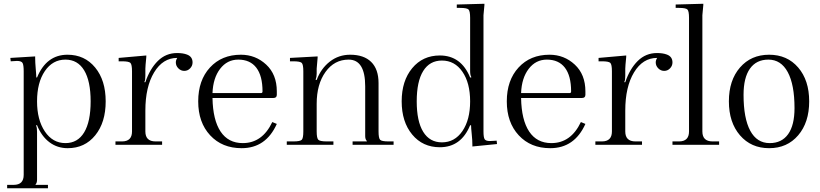

<svg xmlns="http://www.w3.org/2000/svg" viewBox="-20 -770 4358 1021"><path d="M177 -358Q227 -479 339 -479Q430 -479 486 -411Q542 -343 542 -231Q542 -119 486.5 -50.5Q431 18 340 18Q285 18 243 -13.5Q201 -45 177 -104H172V-101Q177 -93 177 -69V185Q177 203 169 211V213H235V231H18V213H53Q106 213 106 160V-391Q106 -424 100 -435Q94 -446 70 -446Q68 -446 62.5 -445.5Q57 -445 54 -445L37 -444L35 -462L167 -470V-463Q167 -438 170 -404.5Q173 -371 173 -358ZM177 -231Q177 -133 218.5 -71Q260 -9 328 -9Q393 -9 427.5 -66Q462 -123 462 -231Q462 -339 427.5 -396Q393 -453 328 -453Q260 -453 218.5 -392Q177 -331 177 -231Z M753 -333Q777 -404 819.5 -446Q862 -488 922 -488Q953 -488 974 -480Q1004 -469 1004 -438Q1004 -420 991 -406.5Q978 -393 960 -393Q942 -393 928.5 -406.5Q915 -420 915 -438Q915 -450 922 -461V-462Q846 -462 799.5 -385Q753 -308 753 -182V-71Q753 -18 807 -18H842V0H594V-18H629Q682 -18 682 -71V-391Q682 -427 673.5 -435.5Q665 -444 629 -444H611V-462L758 -475V-467Q753 -417 753 -405V-367Q753 -342 748 -335V-333Z M1110 -275H1368Q1376 -275 1376 -284Q1376 -367 1343 -410Q1310 -453 1247 -453Q1188 -453 1150.5 -404Q1113 -355 1110 -275ZM1452 -266Q1452 -249 1434 -249H1110Q1112 -132 1153 -70.5Q1194 -9 1271 -9Q1375 -9 1428 -121L1452 -111Q1394 18 1265 18Q1161 18 1097.5 -50.5Q1034 -119 1034 -231Q1034 -343 1096.5 -411Q1159 -479 1261 -479Q1339 -479 1395.5 -426.5Q1452 -374 1452 -284Z M1505 0V-18H1540Q1576 -18 1584.5 -26.5Q1593 -35 1593 -71V-391Q1593 -427 1584.5 -435.5Q1576 -444 1540 -444H1522V-462L1669 -470V-463Q1664 -413 1664 -405V-379Q1664 -361 1659 -348V-345H1664Q1687 -406 1734 -442.5Q1781 -479 1842 -479Q1915 -479 1954 -440.5Q1993 -402 1993 -328V-71Q1993 -35 2001.5 -26.5Q2010 -18 2046 -18H2073V0H1855V-18H1931V-20Q1922 -29 1922 -46V-311Q1922 -453 1834 -453Q1758 -453 1711 -387.5Q1664 -322 1664 -218V-71Q1664 -35 1673 -26.5Q1682 -18 1718 -18H1753V0Z M2480 -675Q2480 -711 2471.5 -719.5Q2463 -728 2427 -728H2409V-746L2556 -750V-743Q2551 -693 2551 -689V-71Q2551 -40 2557 -30Q2563 -20 2585 -20Q2588 -20 2594 -20.5Q2600 -21 2604 -21L2621 -22L2623 -4L2492 9V1Q2492 -24 2488.5 -57Q2485 -90 2485 -104H2480Q2432 13 2319 13Q2228 13 2172 -54.5Q2116 -122 2116 -231Q2116 -340 2172 -407.5Q2228 -475 2319 -475Q2432 -475 2480 -358H2486V-361Q2480 -370 2480 -392ZM2330 -448Q2265 -448 2230.5 -392.5Q2196 -337 2196 -231Q2196 -125 2230.5 -69Q2265 -13 2330 -13Q2398 -13 2439 -73Q2480 -133 2480 -231Q2480 -329 2439 -388.5Q2398 -448 2330 -448Z M2751 -275H3009Q3017 -275 3017 -284Q3017 -367 2984 -410Q2951 -453 2888 -453Q2829 -453 2791.5 -404Q2754 -355 2751 -275ZM3093 -266Q3093 -249 3075 -249H2751Q2753 -132 2794 -70.5Q2835 -9 2912 -9Q3016 -9 3069 -121L3093 -111Q3035 18 2906 18Q2802 18 2738.5 -50.5Q2675 -119 2675 -231Q2675 -343 2737.5 -411Q2800 -479 2902 -479Q2980 -479 3036.5 -426.5Q3093 -374 3093 -284Z M3305 -333Q3329 -404 3371.5 -446Q3414 -488 3474 -488Q3505 -488 3526 -480Q3556 -469 3556 -438Q3556 -420 3543 -406.5Q3530 -393 3512 -393Q3494 -393 3480.5 -406.5Q3467 -420 3467 -438Q3467 -450 3474 -461V-462Q3398 -462 3351.5 -385Q3305 -308 3305 -182V-71Q3305 -18 3359 -18H3394V0H3146V-18H3181Q3234 -18 3234 -71V-391Q3234 -427 3225.5 -435.5Q3217 -444 3181 -444H3163V-462L3310 -475V-467Q3305 -417 3305 -405V-367Q3305 -342 3300 -335V-333Z M3556 0V-18H3591Q3644 -18 3644 -71V-675Q3644 -711 3635.5 -719.5Q3627 -728 3591 -728H3573V-746L3720 -750V-743Q3715 -693 3715 -689V-71Q3715 -18 3769 -18H3804V0Z M4205 -195Q4205 -320 4169 -386.5Q4133 -453 4066 -453Q4002 -453 3968 -405Q3934 -357 3934 -266Q3934 -141 3969.5 -75Q4005 -9 4073 -9Q4137 -9 4171 -56.5Q4205 -104 4205 -195ZM3915 -50.5Q3856 -119 3856 -231Q3856 -343 3915 -411Q3974 -479 4070 -479Q4166 -479 4224.5 -411Q4283 -343 4283 -231Q4283 -119 4224.5 -50.5Q4166 18 4070 18Q3974 18 3915 -50.5Z"/></svg>

Font: Foglihten068fMac
Style: Regular
Weight: 500
Designer: gluk (gluksza@wp.pl)
Foundry: gluk (gluksza@wp.pl)
Version: Version 0.68